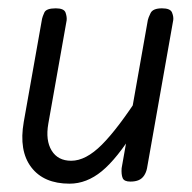

<svg xmlns="http://www.w3.org/2000/svg" viewBox="-20 -436 462 461"><path d="M147 5Q85 5 55 -34.5Q25 -74 37 -143L81 -391Q82 -396 86.5 -406Q91 -416 114 -416Q134 -416 137.5 -405.5Q141 -395 140 -387L96 -139Q89 -99 104 -74.5Q119 -50 151 -50Q186 -50 224.5 -88.5Q263 -127 316 -209L304 -124Q261 -55 224.5 -25Q188 5 147 5ZM293 0Q278 0 274.5 -8.5Q271 -17 272 -32L335 -388Q336 -393 341.5 -404.5Q347 -416 369 -416Q389 -416 393 -406Q397 -396 396 -388L333 -32Q331 -22 326 -14.5Q321 -7 313 -3.5Q305 0 293 0Z"/></svg>

Font: Edu VIC WA NT Beginner
Style: Regular
Weight: 400
Designer: Tina and Corey Anderson
Foundry: Google for Education
Version: Version 1.003